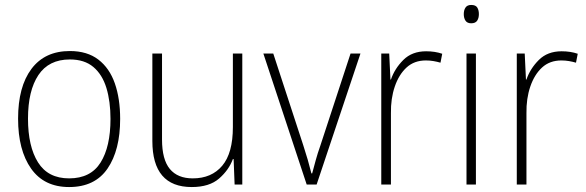

<svg xmlns="http://www.w3.org/2000/svg" viewBox="-20 -745 2366 775"><path d="M465 -265Q465 -139 414 -64.5Q363 10 259 10Q158 10 105.5 -64.5Q53 -139 53 -266Q53 -395 107 -467Q161 -539 262 -539Q332 -539 377 -504.5Q422 -470 443.5 -408.5Q465 -347 465 -265ZM93 -266Q93 -154 133.5 -89.5Q174 -25 259 -25Q346 -25 386 -89Q426 -153 426 -265Q426 -336 409.5 -390Q393 -444 357 -474.5Q321 -505 262 -505Q177 -505 135 -442Q93 -379 93 -266Z M958 -529V0H927L923 -103H920Q904 -59 864.5 -24.5Q825 10 754 10Q595 10 595 -176V-529H634V-182Q634 -101 665.5 -63Q697 -25 758 -25Q834 -25 877 -76Q920 -127 920 -232V-529Z M1218 0 1043 -529H1083L1204 -159Q1224 -98 1237 -45H1240Q1247 -71 1254.5 -98.5Q1262 -126 1273 -157L1395 -529H1435L1258 0Z M1700 -538Q1736 -538 1765 -528L1758 -492Q1744 -496 1729.5 -498.5Q1715 -501 1699 -501Q1652 -501 1621 -472.5Q1590 -444 1573.5 -395.5Q1557 -347 1558 -288V0H1519V-529H1551L1556 -424H1558Q1573 -468 1608 -503Q1643 -538 1700 -538Z M1882 -725Q1900 -725 1906.5 -714.5Q1913 -704 1913 -688Q1913 -672 1906 -661.5Q1899 -651 1882 -651Q1866 -651 1859 -661.5Q1852 -672 1852 -688Q1852 -704 1859 -714.5Q1866 -725 1882 -725ZM1901 -529V0H1863V-529Z M2247 -538Q2283 -538 2312 -528L2305 -492Q2291 -496 2276.5 -498.5Q2262 -501 2246 -501Q2199 -501 2168 -472.5Q2137 -444 2120.5 -395.5Q2104 -347 2105 -288V0H2066V-529H2098L2103 -424H2105Q2120 -468 2155 -503Q2190 -538 2247 -538Z"/></svg>

Font: Noto Sans Arabic UI SmCn XLt
Style: Regular
Weight: 200
Width: 4
Designer: Monotype Design Team, Nadine Chahine and Nizar Qandah
Foundry: Monotype Imaging Inc.
Version: Version 2.010; ttfautohint (v1.8.4.7-5d5b)